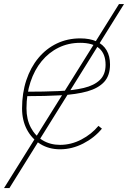

<svg xmlns="http://www.w3.org/2000/svg" viewBox="-36 -748 647 972"><path d="M-15.6 204.1 566.4 -727.5H591.8L11.7 204.1ZM268.1 7.8Q211.9 7.8 168.5 -18.8Q125 -45.4 100.3 -92Q75.7 -138.7 75.7 -199.2Q75.7 -276.9 97.2 -341.8Q118.7 -406.7 158.2 -454.3Q197.8 -502 251.7 -527.8Q305.7 -553.7 370.1 -553.7Q418.9 -553.7 452.6 -538.3Q486.3 -522.9 503.7 -493.4Q521 -463.9 521 -421.4Q521 -365.7 491.5 -333.5Q461.9 -301.3 406.5 -285.6Q351.1 -270 272.2 -265.6Q193.4 -261.2 95.2 -261.2V-283.7Q186 -283.7 260.3 -286.9Q334.5 -290 387.7 -302.7Q440.9 -315.4 469.7 -343.3Q498.5 -371.1 498.5 -419.9Q498.5 -475.6 466.1 -503.4Q433.6 -531.2 370.1 -531.2Q310.5 -531.2 260.7 -506.8Q210.9 -482.4 174.6 -438Q138.2 -393.6 118.2 -332.8Q98.1 -272 98.1 -199.2Q98.1 -144 119.9 -102.5Q141.6 -61 179.9 -37.8Q218.3 -14.6 268.1 -14.6Q324.2 -14.6 376 -41.7Q427.7 -68.8 462.4 -110.8L480 -96.7Q442.4 -50.8 385.5 -21.5Q328.6 7.8 268.1 7.8Z"/></svg>

Font: Inter Thin
Style: Italic
Weight: 250
Italic angle: -9.3988°
Designer: Rasmus Andersson
Foundry: rsms
Version: Version 4.001;git-66647c0bb